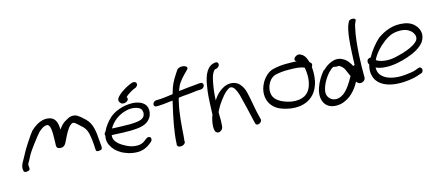

<svg xmlns="http://www.w3.org/2000/svg" viewBox="-56 -1322 4526 1990"><g transform="rotate(-15 2206.5 -327.5)"><path d="M138 -185C147 -202 158 -222 169 -245C185 -277 297 -424 321 -448C338 -464 355 -476 367 -483C376 -489 389 -492 398 -494C420 -497 417 -496 431 -486C439 -476 444 -462 446 -443V-441H447C452 -402 450 -345 449 -302C447 -260 442 -238 480 -231C533 -222 548 -265 562 -293C570 -309 580 -328 589 -347C612 -389 634 -429 669 -446C685 -453 698 -443 717 -426L751 -395V-394C777 -375 793 -354 806 -323C824 -273 832 -188 833 -128L834 -129L835 -111C838 -92 881 -96 895 -107C899 -113 901 -119 902 -126V-127L901 -148C900 -159 898 -177 896 -203C890 -296 881 -385 820 -443C798 -461 783 -480 756 -498C726 -523 679 -531 629 -499C586 -479 559 -449 537 -414C534 -472 527 -541 454 -557C401 -569 353 -550 320 -531C299 -518 277 -502 254 -481C235 -459 211 -423 177 -372C125 -293 115 -265 81 -206C63 -176 48 -147 53 -112L56 -96C61 -77 105 -80 118 -95C123 -102 123 -111 122 -119L120 -134C118 -152 123 -162 137 -184Z M967 -252C966 -246 966 -240 969 -234C960 -192 966 -159 981 -130C1001 -89 1033 -54 1081 -27V-26C1124 -5 1177 18 1251 18C1306 18 1353 -4 1384 -29L1406 -46C1413 -52 1419 -60 1421 -69C1425 -85 1418 -103 1397 -103C1388 -103 1378 -100 1371 -94L1349 -77C1329 -61 1304 -48 1266 -48C1214 -48 1175 -63 1141 -82C1097 -104 1061 -132 1043 -165C1034 -183 1032 -197 1034 -221C1044 -221 1056 -221 1070 -220C1118 -216 1182 -215 1240 -215H1241C1320 -218 1386 -224 1429 -263C1452 -284 1468 -305 1475 -344C1489 -430 1431 -478 1333 -486C1222 -490 1128 -449 1078 -404C1041 -369 1006 -327 982 -275C975 -269 969 -260 967 -252ZM1256 -431C1319 -444 1378 -427 1398 -404C1412 -389 1419 -353 1403 -325C1382 -292 1336 -284 1253 -281C1201 -281 1138 -283 1089 -285C1078 -286 1067 -287 1055 -287C1095 -357 1163 -411 1256 -431ZM1212 -517V-516C1217 -511 1228 -507 1240 -507C1261 -507 1287 -518 1292 -539C1294 -549 1290 -557 1286 -562C1287 -564 1292 -568 1296 -571V-572C1307 -583 1359 -616 1378 -623L1401 -632C1448 -659 1419 -712 1366 -687L1347 -679C1314 -666 1256 -630 1231 -607C1209 -587 1177 -555 1205 -525Z M1582 -451H1575C1556 -451 1539 -436 1535 -420C1531 -402 1544 -389 1561 -389H1569C1619 -389 1673 -397 1736 -404L1729 -371C1697 -234 1665 -80 1661 39L1660 49L1659 50C1662 93 1748 81 1748 39L1747 29C1747 25 1750 7 1752 -18C1759 -118 1767 -254 1794 -369C1798 -385 1800 -400 1806 -416C1839 -421 1879 -424 1920 -427C1968 -432 2013 -439 2039 -439H2048C2065 -439 2085 -452 2089 -471C2093 -489 2084 -505 2064 -505H2055C2038 -505 2012 -501 2012 -501C1971 -498 1894 -490 1827 -482C1850 -551 1871 -577 1923 -633L1965 -675C2002 -714 1903 -741 1867 -701L1839 -658C1802 -600 1781 -564 1759 -485C1757 -480 1755 -474 1754 -468C1696 -459 1627 -451 1582 -451Z M2255 -604C2305 -613 2311 -677 2262 -670C2250 -668 2235 -666 2218 -656H2217C2137 -606 2125 -488 2112 -399C2105 -351 2100 -221 2098 -155C2091 -137 2084 -119 2081 -100C2071 -57 2068 -16 2078 14L2079 18C2081 21 2102 51 2133 32C2167 14 2164 -17 2165 -44C2170 -81 2164 -121 2166 -163L2168 -169L2181 -195C2188 -208 2195 -221 2204 -235C2241 -289 2286 -352 2338 -378C2342 -380 2348 -381 2353 -381C2374 -378 2385 -366 2398 -344C2406 -328 2416 -307 2424 -280C2447 -191 2476 -72 2494 13L2502 45C2511 85 2578 56 2569 18L2561 -13C2540 -91 2526 -202 2505 -285C2498 -314 2487 -338 2474 -357C2454 -388 2425 -418 2364 -421H2363C2306 -421 2268 -394 2236 -369C2209 -347 2188 -319 2169 -290C2173 -368 2177 -405 2192 -484C2200 -526 2212 -565 2229 -587C2239 -600 2239 -599 2248 -604Z M2688 -131C2708 -92 2745 -54 2802 -33C2851 -14 2925 4 3007 -8C3102 -24 3170 -83 3201 -172C3225 -235 3225 -303 3222 -351L3221 -367C3231 -380 3235 -399 3223 -411L3210 -422C3200 -457 3185 -496 3153 -515L3141 -521C3105 -545 3039 -492 3079 -467H3081L3085 -464C3060 -466 3033 -467 3002 -467C2935 -469 2872 -462 2821 -448C2769 -432 2725 -385 2699 -337C2656 -257 2663 -181 2688 -131ZM2833 -386C2874 -396 2930 -403 2985 -401H2986C3060 -401 3114 -396 3148 -378L3149 -372C3158 -319 3163 -252 3138 -181C3110 -103 3047 -59 2930 -74C2845 -89 2776 -124 2750 -171C2742 -186 2737 -200 2736 -216C2728 -291 2776 -369 2833 -386Z M3654 -271C3649 -270 3643 -268 3638 -265C3620 -300 3596 -340 3550 -362C3470 -408 3378 -344 3340 -305C3337 -303 3332 -302 3330 -301C3293 -257 3257 -202 3236 -138C3213 -68 3219 -12 3245 28C3266 61 3314 98 3405 83H3406C3516 60 3583 -24 3624 -102C3632 -90 3646 -73 3672 -75C3704 -78 3721 -102 3720 -123C3720 -196 3720 -276 3725 -358C3731 -448 3738 -547 3760 -644C3764 -664 3768 -680 3773 -690L3784 -714C3800 -741 3734 -751 3716 -727L3705 -705C3697 -688 3690 -667 3685 -642C3680 -619 3675 -590 3671 -557C3661 -461 3658 -363 3654 -271ZM3288 -64C3286 -110 3310 -163 3334 -203C3359 -244 3394 -287 3433 -309L3434 -310C3453 -305 3471 -302 3492 -306C3515 -297 3539 -273 3548 -253L3569 -206C3573 -196 3577 -185 3584 -173C3552 -112 3509 -44 3461 -8C3424 15 3397 28 3349 15C3315 3 3290 -31 3288 -64Z M4390 -327C4431 -392 4410 -451 4384 -486C4361 -515 4328 -544 4266 -555C4140 -576 4046 -530 3973 -479C3922 -433 3872 -370 3835 -304C3819 -303 3808 -297 3803 -294C3785 -269 3795 -248 3802 -237C3787 -183 3788 -147 3801 -107C3829 -19 3936 45 4126 29C4182 24 4222 16 4252 6L4293 -8C4303 -10 4309 -15 4313 -18C4327 -40 4321 -60 4310 -67C4304 -72 4296 -74 4286 -71H4285L4243 -55C4219 -47 4179 -42 4130 -37C4033 -28 3954 -49 3913 -79C3874 -107 3855 -142 3858 -191C3880 -179 3916 -169 3964 -167C4050 -163 4131 -184 4194 -204C4273 -230 4347 -266 4390 -325ZM3879 -264C3907 -326 3971 -394 4030 -437C4075 -469 4114 -489 4172 -493C4256 -500 4297 -473 4325 -442C4342 -418 4357 -386 4335 -352C4319 -331 4290 -311 4256 -296V-295C4204 -271 4143 -253 4076 -239C3993 -222 3914 -238 3879 -264Z"/></g></svg>

Font: Stray Cat
Style: ExBdExtObl
Weight: 800
Version: Version 1.0